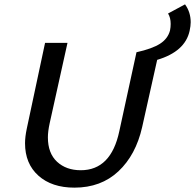

<svg xmlns="http://www.w3.org/2000/svg" viewBox="-20 -855 896 882"><path d="M856 -753Q856 -736 851 -713Q830 -618 702 -580L633 -271Q604 -143 524 -68Q444 7 322 7Q218 7 156.5 -48Q95 -103 95 -197Q95 -226 103 -264L187 -658H290L208 -288Q200 -251 200 -224Q200 -151 242 -112Q284 -73 351 -73Q490 -73 528 -252L607 -615Q679 -631 715 -654Q751 -677 761 -715Q764 -730 764 -745Q764 -774 752 -793L830 -835Q856 -799 856 -753Z"/></svg>

Font: Ysabeau Infant Semibold
Style: Italic
Weight: 600
Italic angle: -12°
Designer: Christian Thalmann (Catharsis Fonts)
Version: Version 0.003